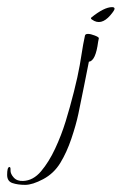

<svg xmlns="http://www.w3.org/2000/svg" viewBox="-157 -327 341 538"><path d="M157 -307Q164 -307 164 -302.5Q164 -298 152 -284Q126 -254 101 -272Q96 -275 99 -278Q135 -307 157 -307ZM-137 163Q-137 142 -131 141Q-127 140 -127.5 150Q-128 160 -118.5 170.5Q-109 181 -92 180Q-64 179 -42 153Q-20 127 -2.5 89.5Q15 52 27 13Q39 -26 50 -69.5Q61 -113 66.5 -144.5Q72 -176 76 -202L81 -227Q82 -232 89.5 -232Q97 -232 108.5 -227.5Q120 -223 120 -220L118 -210Q111 -156 92 -154Q88 -134 78.5 -86Q69 -38 62.5 -7.5Q56 23 43 61.5Q30 100 12 129.5Q-6 159 -36 175Q-66 191 -86.5 191Q-107 191 -122 186Q-137 181 -137 163Z"/></svg>

Font: Lovers Quarrel
Style: Regular
Weight: 400
Designer: Robert E. Leuschke
Foundry: Robert E. Leuschke
Version: Version 1.001